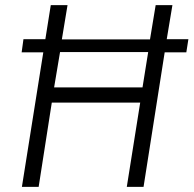

<svg xmlns="http://www.w3.org/2000/svg" viewBox="-20 -725 751 745"><path d="M65 0 148 -522H64L71 -573H156L177 -705H242L220 -572H562L584 -705H649L627 -573H711L703 -522H619L537 0H472L524 -327H181L130 0ZM190 -386H533L555 -523H213Z"/></svg>

Font: Nunito Sans 7pt Condensed Light
Style: Italic
Weight: 300
Width: 3
Italic angle: -9°
Designer: Vernon Adams
Foundry: Vernon Adams
Version: Version 3.101;gftools[0.9.27]